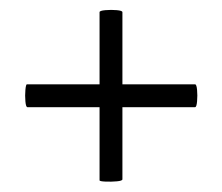

<svg xmlns="http://www.w3.org/2000/svg" viewBox="-20 -378 438 378"><path d="M34 -167Q31 -167 30 -178.5Q29 -190 30 -201Q31 -212 33 -212H364Q367 -212 368 -201Q369 -190 368 -178.5Q367 -167 364 -167ZM221 -25Q221 -22 210 -21Q199 -20 187.5 -20.5Q176 -21 176 -23V-354Q176 -357 187.5 -358Q199 -359 210 -358Q221 -357 221 -354Z"/></svg>

Font: Cormorant SemiBold
Style: Italic
Weight: 600
Italic angle: -10°
Designer: Christian Thalmann (Catharsis Fonts)
Foundry: Catharsis Fonts
Version: Version 4.000